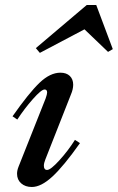

<svg xmlns="http://www.w3.org/2000/svg" viewBox="-20 -738 470 766"><path d="M48 -45Q48 -58 54 -73L162 -345Q168 -362 168 -369Q168 -381 158 -381Q145 -381 111 -342.5Q77 -304 49 -261L30 -274Q96 -368 138 -408Q180 -448 221 -448Q245 -448 258.5 -435Q272 -422 272 -400Q272 -382 263 -361L161 -102Q155 -87 155 -77Q155 -60 168 -60Q182 -60 217 -98.5Q252 -137 279 -180L299 -167Q234 -75 189 -33.5Q144 8 107 8Q81 8 64.5 -6.5Q48 -21 48 -45ZM430 -542 411 -531 317 -621 139 -527 123 -546 326 -718H364Z"/></svg>

Font: Ibarra Real Nova SemiBold
Style: Italic
Weight: 600
Italic angle: -22°
Designer: Jose Maria Ribagorda & Octavio Pardo
Foundry: Octavio Pardo
Version: Version 1.014